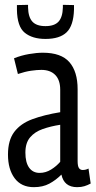

<svg xmlns="http://www.w3.org/2000/svg" viewBox="-20 -764 395 794"><path d="M13 -125Q13 -184 39 -218.5Q65 -253 113.5 -271Q162 -289 229 -300V-393Q229 -433 208.5 -454Q188 -475 151 -475Q133 -475 108.5 -471.5Q84 -468 54 -458L38 -523Q68 -535 100 -540.5Q132 -546 157 -546Q233 -546 267 -507Q301 -468 301 -395V-98Q301 -77 306.5 -69Q312 -61 322 -61Q335 -61 346 -67L355 -5Q342 2 329 6Q316 10 299 10Q245 10 234 -42Q211 -19 184 -4.5Q157 10 120 10Q68 10 40.5 -27Q13 -64 13 -125ZM85 -133Q85 -92 100.5 -70.5Q116 -49 144 -49Q169 -49 191.5 -63Q214 -77 229 -95V-248Q190 -242 157 -230.5Q124 -219 104.5 -196Q85 -173 85 -133ZM168 -603Q114 -603 82.5 -628.5Q51 -654 50 -724Q50 -734 50 -743L96 -744Q96 -741 96 -738.5Q96 -736 96 -733Q97 -693 114 -674.5Q131 -656 168 -656Q205 -656 222 -674.5Q239 -693 240 -733Q240 -739 240 -744L286 -743Q286 -738 286 -733.5Q286 -729 286 -724Q284 -658 255.5 -630.5Q227 -603 168 -603Z"/></svg>

Font: Georama Condensed
Style: Regular
Weight: 400
Width: 3
Designer: Jean-Baptiste Levee
Foundry: Production Type
Version: Version 1.000